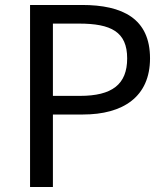

<svg xmlns="http://www.w3.org/2000/svg" viewBox="-20 -753 673 773"><path d="M101 0H193V-292H314C475 -292 584 -363 584 -518C584 -678 474 -733 310 -733H101ZM193 -367V-658H298C427 -658 492 -625 492 -518C492 -413 431 -367 302 -367Z"/></svg>

Font: ChiuKong Gothic CL
Style: Regular
Weight: 400
Designer: Ryoko NISHIZUKA 西塚涼子 (kana, bopomofo & ideographs); Paul D. Hunt (Latin, Greek & Cyrillic); Sandoll Communications 산돌커뮤니
Foundry: Adobe
Version: Version 1.300